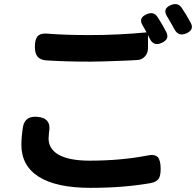

<svg xmlns="http://www.w3.org/2000/svg" viewBox="-20 -864 945 925"><path d="M417 41Q250 41 166 -13Q83 -66 83 -167Q83 -203 91 -255Q102 -307 161 -301Q230 -295 216 -225V-224Q214 -206 214 -197Q214 -148 260 -120Q311 -90 412 -90Q561 -90 686 -114Q724 -123 740 -107Q754 -92 754 -50Q754 -18 745 -4Q734 13 706 18Q576 41 417 41ZM413 -567Q299 -567 204 -573Q174 -575 161 -591Q148 -607 148 -638Q148 -674 161 -689Q175 -705 208 -702Q292 -695 412 -695Q549 -695 686 -708Q683 -714 677 -724.5Q671 -735 668 -740Q644 -778 688 -796Q721 -810 739 -782Q764 -743 780 -712Q800 -675 758 -657Q720 -640 702 -677Q698 -686 693 -695V-633Q693 -609 679 -593Q665 -577 644 -575Q633 -575 609 -573Q578 -572 562 -571Q462 -567 413 -567ZM821 -722Q819 -725 816 -731Q807 -748 802 -756Q795 -769 786 -783Q760 -822 804 -840Q837 -853 855 -827Q876 -796 899 -754Q917 -720 877 -703Q840 -687 821 -722Z"/></svg>

Font: GenSenRounded TW B
Style: Regular
Weight: 700
Version: Version 1.501;PS 1;hotconv 16.6.51;makeotf.lib2.5.65220